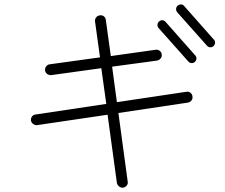

<svg xmlns="http://www.w3.org/2000/svg" viewBox="-20 -840 1040 887"><path d="M549 27Q539 28 530.5 21.5Q522 15 520 5L477 -310L152 -262Q142 -261 133.5 -267Q125 -273 123 -283Q122 -294 128 -302Q134 -310 144 -311L471 -360L448 -525L217 -493Q207 -492 198.5 -498Q190 -504 188 -514Q187 -525 193.5 -533.5Q200 -542 210 -543L442 -575L419 -741Q418 -752 424.5 -760Q431 -768 441 -769Q452 -771 460 -764.5Q468 -758 469 -747L492 -581L698 -610Q709 -612 717.5 -605.5Q726 -599 727 -589Q729 -579 722.5 -570.5Q716 -562 705 -560L498 -532L520 -368L841 -416Q852 -418 860 -411.5Q868 -405 869 -395Q871 -385 865 -376.5Q859 -368 848 -366L527 -318L570 -1Q572 9 565.5 17Q559 25 549 27ZM966 -627Q960 -621 951 -621.5Q942 -622 936 -629L799 -783Q793 -790 793.5 -799Q794 -808 801 -814Q808 -820 817 -819.5Q826 -819 831 -812L968 -657Q974 -651 973.5 -642Q973 -633 966 -627ZM880 -554Q874 -548 865 -548.5Q856 -549 850 -556L713 -710Q707 -717 707.5 -726Q708 -735 715 -741Q722 -747 730.5 -746.5Q739 -746 745 -739L882 -584Q888 -578 887.5 -569Q887 -560 880 -554Z"/></svg>

Font: Kurewa Gothic CJK TC Regular
Style: Regular
Weight: 400
Designer: Max Yao
Foundry: Max-Everyday
Version: Version 1.071; ttfautohint (v1.8.3)